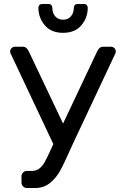

<svg xmlns="http://www.w3.org/2000/svg" viewBox="-20 -755 627 965"><path d="M31 0ZM31 -496Q31 -506 38 -513Q45 -520 55 -520H96Q114 -520 125 -496L297 -134L468 -496Q479 -520 497 -520H538Q548 -520 555 -513Q562 -506 562 -496Q562 -492 561 -489L350 -40Q342 -24 328 8Q301 70 280.5 106Q260 142 229.5 166Q199 190 156 190H115Q104 190 96 182Q88 174 88 163V131Q88 120 96 112Q104 104 115 104H141Q163 104 178.5 91.5Q194 79 205 59Q216 39 234 0L248 -31L32 -489Q31 -492 31 -496ZM192 -735H224Q233 -735 238 -729.5Q243 -724 243 -716Q243 -690 257.5 -673Q272 -656 297 -656Q322 -656 336.5 -673Q351 -690 351 -716Q351 -724 356 -729.5Q361 -735 370 -735H402Q411 -735 416 -729.5Q421 -724 421 -716Q421 -666 389 -628Q357 -590 297 -590Q237 -590 205 -628Q173 -666 173 -716Q173 -724 178 -729.5Q183 -735 192 -735Z"/></svg>

Font: Hezaedrus
Style: Regular
Weight: 400
Designer: Hubert & Fischer
Foundry: Hubert & Fischer
Version: Version 1.10;September 3, 2019;FontCreator 11.5.0.2425 64-bi